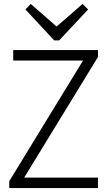

<svg xmlns="http://www.w3.org/2000/svg" viewBox="-20 -954 544 974"><path d="M27 -35 427 -689 448 -647H47V-700H477V-665L77 -11L54 -53H477V0H27ZM427 -906 280 -749H255L109 -906L136 -934L279 -809H255L399 -934Z"/></svg>

Font: Pathway Extreme 8pt Thin 12pt
Style: Regular
Weight: 100
Version: Version 1.001;gftools[0.9.26]